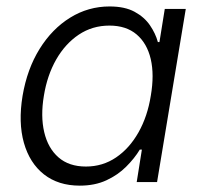

<svg xmlns="http://www.w3.org/2000/svg" viewBox="-20 -567 633 598"><path d="M228.5 11.2Q161.6 11.2 116.9 -23.9Q72.3 -59.1 54.4 -122.3Q36.6 -185.5 50.3 -268.6Q64.5 -352.1 103.3 -414.6Q142.1 -477.1 198.5 -512Q254.9 -546.9 321.3 -546.9Q368.7 -546.9 399.2 -530.3Q429.7 -513.7 447 -488.3Q464.4 -462.9 471.7 -436H476.6L493.2 -539.1H558.6L469.2 0H405.8L421.9 -101.1H415.5Q398.9 -73.7 373 -47.9Q347.2 -22 311.3 -5.4Q275.4 11.2 228.5 11.2ZM247.6 -48.3Q299.8 -48.3 341.6 -76.7Q383.3 -105 411.4 -154.8Q439.5 -204.6 449.7 -269Q460.9 -334 449.5 -383.1Q438 -432.1 405.5 -459.7Q373 -487.3 320.8 -487.3Q267.6 -487.3 225.3 -459Q183.1 -430.7 155 -381.6Q127 -332.5 116.7 -269Q106 -205.6 117.7 -155.5Q129.4 -105.5 162.1 -76.9Q194.8 -48.3 247.6 -48.3Z"/></svg>

Font: Inter 18pt Light
Style: Italic
Weight: 300
Italic angle: -9.3988°
Designer: Rasmus Andersson
Foundry: rsms
Version: Version 4.001;git-66647c0bb